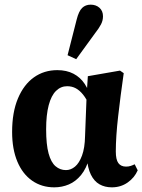

<svg xmlns="http://www.w3.org/2000/svg" viewBox="-20 -789 611 824"><path d="M213 15Q159 15 118 -13.5Q77 -42 54.5 -95.5Q32 -149 32 -223Q32 -307 57 -366.5Q82 -426 125.5 -457Q169 -488 226 -488Q266 -488 295.5 -472.5Q325 -457 343.5 -429Q362 -401 370 -365H379L364 -336Q351 -365 336.5 -383Q322 -401 305.5 -410Q289 -419 268 -419Q241 -419 220.5 -399Q200 -379 189 -337.5Q178 -296 178 -234Q178 -169 188.5 -130.5Q199 -92 218.5 -75.5Q238 -59 263 -59Q284 -59 302 -74Q320 -89 332 -121.5Q344 -154 345 -204L352 -385L357 -462L495 -486L511 -475Q504 -427 498 -380Q492 -333 487 -289.5Q482 -246 479.5 -208Q477 -170 477 -139Q477 -104 488 -89Q499 -74 521 -74Q532 -74 541 -77Q550 -80 558 -84L571 -58Q557 -26 527.5 -5.5Q498 15 460 15Q430 15 407 2Q384 -11 370 -39.5Q356 -68 353 -112L364 -113Q351 -66 328 -38Q305 -10 275.5 2.5Q246 15 213 15ZM270 -552 309 -705Q318 -741 332.5 -755Q347 -769 369 -769Q392 -769 407 -755.5Q422 -742 422 -719Q422 -701 413.5 -684.5Q405 -668 387 -645L307 -535Z"/></svg>

Font: Source Serif 4 36pt
Style: Bold
Weight: 700
Designer: Frank Grießhammer
Foundry: Adobe Systems Incorporated
Version: Version 4.004;hotconv 1.0.116;makeotfexe 2.5.65601